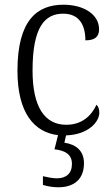

<svg xmlns="http://www.w3.org/2000/svg" viewBox="-20 -564 476 814"><path d="M227 230C294 230 336 196 336 128C336 74 301 48 253 41L260 10C354 7 401 -47 401 -86C401 -102 397 -112 389 -120C368 -74 328 -35 261 -35C169 -35 118 -111 118 -265C118 -450 170 -506 248 -506C317 -506 342 -456 342 -393C380 -393 400 -406 400 -440C400 -503 335 -544 249 -544C137 -544 54 -478 54 -264C54 -85 125 -3 226 9L211 69C257 74 285 91 285 131C285 172 260 192 221 192C203 192 184 188 162 183V220C184 227 208 230 227 230Z"/></svg>

Font: Noto Serif Devanagari SemiCondensed Light
Style: Regular
Weight: 300
Width: 4
Designer: Universal Thirst, Indian Type Foundry and the Monotype Design Team
Foundry: Monotype Imaging Inc.
Version: Version 2.004